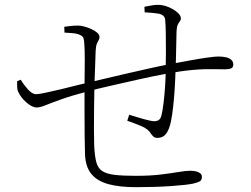

<svg xmlns="http://www.w3.org/2000/svg" viewBox="-20 -770 1040 795"><path d="M542 5Q475 5 429 -7.5Q383 -20 358.5 -49.5Q334 -79 332 -131Q331 -161 330.5 -206.5Q330 -252 330 -304.5Q330 -357 330 -408Q331 -470 331 -520Q331 -570 329 -589Q328 -611 322.5 -617.5Q317 -624 305 -628Q294 -632 277.5 -633Q261 -634 247 -635L246 -659Q259 -661 272.5 -662.5Q286 -664 305 -664Q315 -664 329.5 -660Q344 -656 358.5 -649.5Q373 -643 382.5 -634.5Q392 -626 392 -617Q392 -609 388.5 -603.5Q385 -598 381 -588.5Q377 -579 376 -559Q375 -537 374 -499.5Q373 -462 371 -418Q370 -372 369.5 -324Q369 -276 369 -235Q369 -194 370 -168Q372 -125 378.5 -99.5Q385 -74 403 -62Q421 -50 454.5 -46Q488 -42 542 -42Q603 -42 647 -47.5Q691 -53 720.5 -58Q750 -63 768 -63Q783 -63 793.5 -60Q804 -57 810 -51.5Q816 -46 816 -38Q816 -25 808.5 -20Q801 -15 781 -10Q753 -4 688 0.5Q623 5 542 5ZM132 -325Q113 -325 89 -346Q65 -367 54 -393Q51 -401 51 -412Q51 -423 51 -434L66 -440Q77 -421 95 -400.5Q113 -380 130 -380Q140 -380 168.5 -386Q197 -392 232.5 -400.5Q268 -409 301 -417.5Q334 -426 353 -430Q368 -433 404.5 -442Q441 -451 489.5 -462Q538 -473 588.5 -484.5Q639 -496 681 -504Q724 -512 765 -519.5Q806 -527 838 -531.5Q870 -536 884 -536Q903 -536 917 -532.5Q931 -529 938.5 -521.5Q946 -514 946 -502Q946 -491 937 -487Q928 -483 911 -483Q893 -483 873 -483.5Q853 -484 829 -483.5Q805 -483 774 -480Q730 -476 670.5 -465Q611 -454 549 -440Q487 -426 434.5 -414Q382 -402 352 -394Q276 -374 233 -358.5Q190 -343 168 -334Q146 -325 132 -325ZM632 -199Q625 -199 619.5 -201.5Q614 -204 606 -215Q594 -236 565 -248Q536 -260 507 -270L515 -295Q546 -285 576.5 -276.5Q607 -268 620 -268Q629 -268 636.5 -272.5Q644 -277 648 -290Q653 -309 657 -341.5Q661 -374 663.5 -411Q666 -448 666 -480Q667 -513 667 -553Q667 -593 666.5 -629.5Q666 -666 664 -687Q663 -707 639 -713Q629 -715 613.5 -716.5Q598 -718 579 -719L578 -742Q594 -745 607.5 -747.5Q621 -750 634 -750Q655 -750 677 -741Q699 -732 714 -719Q729 -706 729 -694Q729 -687 724.5 -681.5Q720 -676 716 -667.5Q712 -659 711 -641Q710 -612 709.5 -572Q709 -532 707 -485Q706 -446 703.5 -405Q701 -364 697 -328Q693 -292 688 -268Q681 -234 668 -216.5Q655 -199 632 -199Z"/></svg>

Font: Noto Serif JP ExtraLight ExtraLight
Style: Regular
Weight: 250
Version: Version 2.003-H1;hotconv 1.1.1;makeotfexe 2.6.0